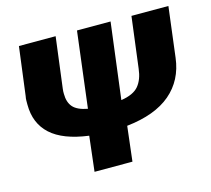

<svg xmlns="http://www.w3.org/2000/svg" viewBox="-86 -670 850 773"><g transform="rotate(-15 338.5 -284.0)"><path d="M217 0 234 -146Q128 -160 77 -206.5Q26 -253 26 -331V-348Q26 -357 28 -366L54 -568H207L180 -356Q179 -350 179 -345V-335Q179 -300 196.5 -280Q214 -260 257 -252L296 -568H436L396 -251Q448 -259 469.5 -285Q491 -311 496 -355L523 -568H677L651 -359Q640 -268 575.5 -213Q511 -158 392 -145L375 0Z"/></g></svg>

Font: Qjlgwqiwhsfqbnnlvksmvfsycuq
Style: Regular
Weight: 700
Italic angle: -8°
Designer: Carrois Corporate & Edenspiekermann
Foundry: Carrois Corporate GbR & Edenspiekermann AG
Version: Version 2.001